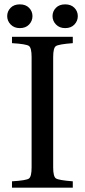

<svg xmlns="http://www.w3.org/2000/svg" viewBox="-20 -861 389 881"><path d="M35 0V-29Q101 -33 113 -42Q125 -51 125 -93V-599Q125 -641 113 -650Q101 -659 35 -663V-692H314V-663Q249 -658 236.5 -649.5Q224 -641 224 -599V-93Q224 -51 236.5 -42.5Q249 -34 314 -29V0ZM279 -732Q253 -732 237 -748.5Q221 -765 221 -787Q221 -809 236.5 -825Q252 -841 279 -841Q306 -841 321.5 -825Q337 -809 337 -787Q337 -765 321.5 -748.5Q306 -732 279 -732ZM71 -732Q45 -732 29 -748.5Q13 -765 13 -787Q13 -809 28.5 -825Q44 -841 71 -841Q98 -841 113.5 -825Q129 -809 129 -787Q129 -765 113.5 -748.5Q98 -732 71 -732Z"/></svg>

Font: Heuristica
Style: Regular
Weight: 400
Version: Version 1.0.1 ; ttfautohint (v1.4.1)